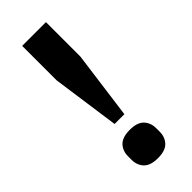

<svg xmlns="http://www.w3.org/2000/svg" viewBox="-234 -732 777 777"><g transform="rotate(-45 154.5 -343.0)"><path d="M128 -210 87 -501V-698H223V-501L184 -210ZM155 12Q112 12 93 -8Q74 -28 74 -59V-79Q74 -110 93 -130Q112 -150 155 -150Q197 -150 216 -130Q235 -110 235 -79V-59Q235 -28 216 -8Q197 12 155 12Z"/></g></svg>

Font: IBM Plex Sans Thai Looped SemiBold
Style: Regular
Weight: 600
Designer: Mike Abbink, Paul van der Laan, Pieter van Rosmalen, Ben Mitchell, Mark Frömberg
Foundry: Bold Monday
Version: Version 1.1